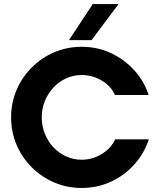

<svg xmlns="http://www.w3.org/2000/svg" viewBox="-20 -922 793 952"><path d="M385 10Q313 10 249.5 -17Q186 -44 137.5 -92.5Q89 -141 62 -204.5Q35 -268 35 -340Q35 -412 62 -475.5Q89 -539 137.5 -587.5Q186 -636 249.5 -663Q313 -690 385 -690Q463 -690 529.5 -659Q596 -628 645 -574.5Q694 -521 717 -451H550Q529 -497 483 -523.5Q437 -550 385 -550Q344 -550 308 -533.5Q272 -517 245 -488Q218 -459 202.5 -421Q187 -383 187 -340Q187 -297 202.5 -258.5Q218 -220 245 -191.5Q272 -163 308 -146.5Q344 -130 385 -130Q438 -130 484 -158Q530 -186 551 -231H718Q695 -161 646 -106.5Q597 -52 530 -21Q463 10 385 10ZM322 -723 440 -902H568L434 -723Z"/></svg>

Font: Teachers
Style: Bold
Weight: 700
Designer: Alfredo Marco Pradil, Chank Diesel
Version: Version 1.001